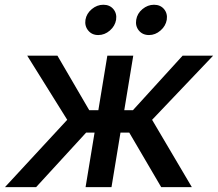

<svg xmlns="http://www.w3.org/2000/svg" viewBox="-39 -772 899 792"><path d="M-18.6 0 238.3 -277.8 73.2 -542.5H197.8L329.1 -317.4H366.7L403.8 -542.5H510.7L473.6 -317.4H509.3L714.4 -542.5H840.3L588.4 -277.8L752.4 0H626L494.1 -225.1H458L420.9 0H314L351.1 -225.1H316.4L109.9 0ZM575.7 -627.4Q549.3 -627.4 533.9 -646Q518.6 -664.6 522.9 -690.4Q526.9 -716.3 548.6 -734.4Q570.3 -752.4 596.2 -752.4Q622.6 -752.4 637.7 -734.4Q652.8 -716.3 648.9 -690.4Q644.5 -664.6 623 -646Q601.6 -627.4 575.7 -627.4ZM366.2 -627.4Q340.3 -627.4 325 -646Q309.6 -664.6 313.5 -690.4Q317.9 -716.3 339.6 -734.4Q361.3 -752.4 387.2 -752.4Q413.6 -752.4 428.7 -734.4Q443.8 -716.3 439.9 -690.4Q435.5 -664.6 414.1 -646Q392.6 -627.4 366.2 -627.4Z"/></svg>

Font: Inter 16pt Medium
Style: Italic
Weight: 500
Italic angle: -9.3988°
Version: Version 4.001;git-66647c0bb